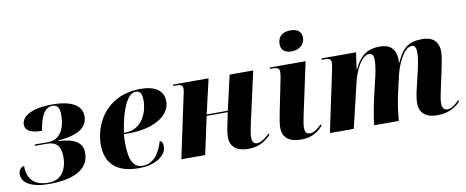

<svg xmlns="http://www.w3.org/2000/svg" viewBox="-67 -1067 3332 1372"><g transform="rotate(-10 1599.0 -381.0)"><path d="M196 10C388 10 487 -53 487 -165C487 -233 442 -274 313 -281L314 -285C457 -297 528 -339 528 -426C528 -499 457 -546 316 -546C148 -546 90 -490 90 -439C90 -398 127 -373 211 -373C229 -488 262 -536 315 -536C356 -536 366 -506 366 -460C366 -361 324 -286 242 -286H144L142 -276H232C296 -276 329 -242 329 -163C329 -68 284 0 194 0C93 0 41 -49 41 -148C29 -148 0 -134 0 -95C0 -31 68 10 196 10Z M847 10C985 10 1049 -58 1049 -111C1049 -140 1040 -152 1027 -156C1000 -65 954 -2 875 -2C815 -2 780 -51 780 -186C780 -197 781 -235 783 -248H821C995 -248 1122 -320 1122 -427C1122 -503 1062 -546 958 -546C696 -546 607 -340 607 -205C607 -56 695 10 847 10ZM801 -258H785C809 -427 860 -532 917 -532C947 -532 963 -514 963 -462C963 -352 899 -258 801 -258Z M1644 10C1726 10 1775 -30 1807 -64L1801 -72C1783 -56 1744 -19 1710 -19C1689 -19 1674 -32 1674 -66C1674 -94 1681 -127 1689 -164L1772 -536H1601L1543 -284H1390L1448 -536H1191L1189 -526H1212C1250 -526 1259 -515 1259 -493C1259 -479 1254 -458 1248 -432L1156 0H1329L1388 -274H1541L1523 -187C1515 -151 1511 -123 1511 -96C1511 -35 1549 10 1644 10Z M2067 -622C2116 -622 2163 -651 2163 -707C2163 -755 2125 -772 2084 -772C2035 -772 1990 -751 1990 -686C1990 -642 2024 -622 2067 -622ZM2025 10C2107 10 2152 -26 2185 -63L2178 -72C2156 -49 2125 -23 2095 -23C2069 -23 2059 -37 2058 -65C2057 -86 2063 -122 2071 -158L2152 -536H1893L1891 -526H1911C1949 -526 1960 -517 1960 -491C1960 -474 1957 -454 1952 -434L1908 -216C1896 -158 1891 -126 1891 -99C1891 -26 1939 10 2025 10Z M3014 8C3099 8 3151 -27 3183 -64L3177 -72C3159 -54 3125 -21 3091 -21C3068 -21 3053 -37 3053 -70C3053 -97 3060 -127 3067 -162L3101 -320C3108 -355 3118 -401 3118 -436C3118 -495 3089 -547 3000 -547C2900 -547 2853 -509 2810 -409H2808V-436C2805 -500 2776 -547 2691 -547C2619 -547 2555 -525 2504 -415H2501L2518 -536H2268L2267 -526H2289C2323 -526 2335 -518 2335 -493C2335 -480 2331 -460 2328 -444L2234 0H2407L2483 -319C2503 -407 2551 -508 2609 -508C2634 -508 2640 -483 2640 -457C2640 -443 2637 -395 2623 -339L2595 -220C2580 -159 2561 -61 2555 0H2734C2739 -57 2749 -137 2762 -191L2791 -318C2808 -393 2858 -512 2918 -512C2947 -512 2949 -480 2949 -454C2949 -421 2938 -366 2932 -340L2901 -209C2890 -164 2885 -132 2885 -102C2885 -29 2930 8 3014 8Z"/></g></svg>

Font: Noto Serif Display ExtraBold
Style: Italic
Weight: 800
Italic angle: -12°
Designer: Monotype Design Team
Foundry: Monotype Imaging Inc.
Version: Version 2.009